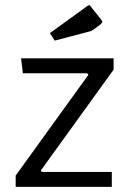

<svg xmlns="http://www.w3.org/2000/svg" viewBox="-20 -727 502 747"><path d="M319 -442H69L62 -500H422V-456L139 -64L142 -58H415V0H41V-44L324 -436ZM174 -598 319 -703Q324 -707 326 -707Q329 -707 332 -703L371 -654Q378 -646 378 -643Q378 -639 372 -633L347 -614Q339 -607 326 -604L193 -569Z"/></svg>

Font: Changa Light
Style: Regular
Weight: 300
Designer: Eduardo Rodriguez Tunni
Foundry: Eduardo Rodriguez Tunni
Version: Version 2.002; ttfautohint (v1.5) -l 8 -r 50 -G 110 -x 14 -H